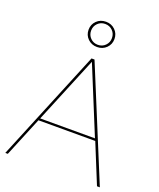

<svg xmlns="http://www.w3.org/2000/svg" viewBox="-168 -1041 947 1143"><g transform="rotate(20 305.5 -469.5)"><path d="M587 0 485 -250H125L22 0H6L296 -704H315L605 0ZM131 -264H478L305 -686ZM303 -939Q338 -939 361.5 -916Q385 -893 385 -859Q385 -825 361.5 -802Q338 -779 303 -779Q268 -779 244.5 -802Q221 -825 221 -859Q221 -893 244.5 -916Q268 -939 303 -939ZM303 -925Q275 -925 256 -906Q237 -887 237 -859Q237 -831 256 -812Q275 -793 303 -793Q331 -793 350 -812Q369 -831 369 -859Q369 -887 350 -906Q331 -925 303 -925Z"/></g></svg>

Font: Prodigy Sans Thin
Style: Regular
Weight: 100
Designer: Wei Huang
Foundry: Wei Huang
Version: Version 1.003; ttfautohint (v1.8.3)